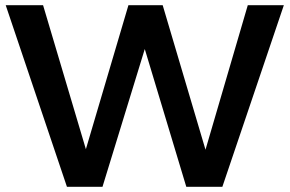

<svg xmlns="http://www.w3.org/2000/svg" viewBox="-20 -720 1116 740"><path d="M935 -700H1074L837 0H698L538 -531L375 0H238L2 -700H146L311 -145L475 -700H607L772 -143Z"/></svg>

Font: Montserrat arm Medium
Style: Regular
Weight: 500
Designer: Julieta Ulanovsky
Foundry: Julieta Ulanovsky
Version: Version 6.000;PS 006.000;hotconv 1.0.88;makeotf.lib2.5.64775